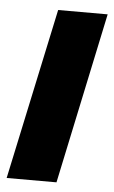

<svg xmlns="http://www.w3.org/2000/svg" viewBox="-57 -586 368 618"><g transform="rotate(5 127.0 -276.5)"><path d="M106 -553H266L149 0H-12Z"/></g></svg>

Font: Noto Sans UI CondBlack
Style: Italic
Weight: 900
Width: 3
Italic angle: -12°
Designer: Monotype Design Team
Foundry: Monotype Imaging Inc.
Version: Version 1.001